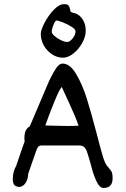

<svg xmlns="http://www.w3.org/2000/svg" viewBox="-20 -914 620 945"><path d="M151.9 -153.8 119.1 -59.6Q117.7 -34.7 109.6 -20Q101.6 -5.4 92.3 0.2Q83 5.9 77.6 5.9Q60.1 5.9 51.5 -2.4Q43 -10.7 43 -32.7Q43 -68.4 59.6 -97.7L70.8 -130.4Q88.9 -184.6 101.6 -218.8Q100.1 -223.6 100.1 -232.4Q100.1 -255.4 105.7 -269Q111.3 -282.7 127 -293L219.7 -511.2Q220.7 -513.2 221.9 -515.9Q223.1 -518.6 224.6 -522Q242.7 -558.6 257.3 -579.8Q272 -601.1 288.1 -601.1Q324.2 -601.1 354.7 -549.8Q385.3 -498.5 407 -429.4Q428.7 -360.4 456.1 -255.4Q475.1 -181.2 485.8 -145.5Q496.6 -109.9 506.8 -97.7Q508.8 -95.2 511 -92.8Q513.2 -90.3 515.6 -87.4Q523.9 -77.6 527.3 -72.3Q530.8 -66.9 532.5 -58.8Q534.2 -50.8 534.2 -36.1Q534.2 11.2 489.3 11.2Q469.7 11.2 453.6 -24.4Q437.5 -60.1 428.2 -100.1L424.3 -113.8Q413.1 -153.8 407.2 -169.2Q401.4 -184.6 392.6 -191.4Q383.8 -198.2 366.7 -198.2H187.5Q177.2 -198.2 172.4 -195.3Q167.5 -192.4 163.3 -184.1Q159.2 -175.8 151.9 -153.8ZM240.2 -295.4Q275.9 -293.9 310.1 -293.9Q346.2 -293.9 366.7 -295.4Q352.1 -338.9 322.8 -401.4L284.2 -485.4Q274.9 -480 248 -414.6Q221.2 -349.1 203.1 -296.4ZM290 -629.9Q262.2 -629.9 236.8 -646.2Q211.4 -662.6 196 -689.7Q180.7 -716.8 180.7 -747.1Q180.7 -766.1 199.5 -802.2Q218.3 -838.4 244.9 -866Q271.5 -893.6 294.9 -893.6Q305.7 -893.6 311.3 -891.4Q316.9 -889.2 320.6 -881.6Q324.2 -874 327.1 -857.4Q329.6 -854.5 334.7 -852.8Q339.8 -851.1 341.3 -850.6Q356.4 -848.1 370.4 -837.2Q384.3 -826.2 393.1 -807.1Q401.9 -788.1 401.9 -762.2Q401.9 -733.4 384.5 -702.4Q367.2 -671.4 341.1 -650.6Q314.9 -629.9 290 -629.9ZM351.6 -759.8Q351.6 -770 332.5 -782.2Q313.5 -794.4 289.8 -803.7Q266.1 -813 258.3 -813Q253.4 -813 248 -802.2Q242.7 -791.5 238.5 -778.1Q234.4 -764.6 234.4 -758.3Q234.4 -749.5 247.6 -737.5Q260.7 -725.6 279.1 -716.6Q297.4 -707.5 311.5 -707.5Q318.8 -707.5 328.4 -715.3Q337.9 -723.1 344.7 -735.4Q351.6 -747.6 351.6 -759.8Z"/></svg>

Font: Dekko
Style: Regular
Weight: 400
Designer: Multiple
Foundry: Sorkin Type
Version: Version 2.001